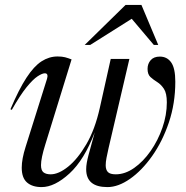

<svg xmlns="http://www.w3.org/2000/svg" viewBox="-20 -752 756 782"><path d="M431 -512H507L422 -148Q417 -126.5 413.8 -109.2Q410.5 -92 410.5 -79Q410.5 -60.5 419.5 -51.2Q428.5 -42 451.5 -42Q489.5 -42 526.5 -68Q563.5 -94 593.5 -137Q623.5 -180 641.5 -231.8Q659.5 -283.5 659.5 -335Q659.5 -372 647.8 -390Q636 -408 620.2 -417.8Q604.5 -427.5 592.8 -438.2Q581 -449 581 -471.5Q581 -492.5 593.8 -507Q606.5 -521.5 631 -521.5Q660.5 -521.5 677.2 -497.8Q694 -474 694 -419Q694 -331 667.8 -253.2Q641.5 -175.5 599.5 -116.2Q557.5 -57 509.5 -23.5Q461.5 10 417.5 10Q331 10 331 -62.5Q331 -75 333.5 -89.2Q336 -103.5 340.5 -120.5L366 -213.5Q323.5 -101 263 -45.5Q202.5 10 149.5 10Q111.5 10 90 -8.8Q68.5 -27.5 68.5 -69Q68.5 -104.5 84.5 -154.5L171.5 -431Q174.5 -440.5 172.8 -447Q171 -453.5 162.5 -453.5Q152 -453.5 133.2 -441.2Q114.5 -429 88.2 -396.8Q62 -364.5 28 -304.5L22.5 -307Q57 -388.5 87.8 -435.5Q118.5 -482.5 149.2 -502.2Q180 -522 214.5 -522Q232.5 -522 245 -518.8Q257.5 -515.5 271.5 -510L164.5 -163.5Q147 -107.5 147 -79.5Q147 -58 157.2 -50Q167.5 -42 186.5 -42Q218.5 -42 257.5 -73.2Q296.5 -104.5 331.8 -164.8Q367 -225 386.5 -312.5ZM325 -569 491.5 -732H556L624.5 -569H606.5L516.5 -675.5L347.5 -569Z"/></svg>

Font: Newsreader 72pt
Style: Italic
Weight: 400
Italic angle: -17°
Designer: Hugues Gentile
Foundry: Production Type
Version: Version 1.003; ttfautohint (v1.8.3)